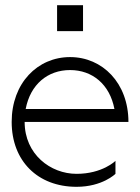

<svg xmlns="http://www.w3.org/2000/svg" viewBox="-20 -720 540 740"><path d="M200 -700V-600H300V-700ZM25 -250C25 -100 125 0 275 0C375 0 425 -50 425 -50V-100C425 -100 375 -50 275 -50C175 -50 75 -125 75 -250H475C475 -400 375 -500 250 -500C125 -500 25 -400 25 -250ZM79 -300C97 -395 164 -450 250 -450C336 -450 403 -395 421 -300Z"/></svg>

Font: LS-VG5000 Light
Style: Regular
Weight: 400
Designer: Justin Bihan, 2021
Foundry: Justin Bihan, 2021
Version: Version 1.000;Glyphs 3.1.2 (3151)